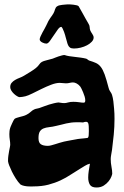

<svg xmlns="http://www.w3.org/2000/svg" viewBox="-20 -793 557 862"><path d="M492.2 -305.2Q493.2 -293.9 493.7 -282.5Q494.1 -271 494.1 -258.8Q494.1 -224.1 490.7 -188.7Q487.3 -153.3 482.9 -120.1Q481.4 -109.4 479.2 -98.4Q477.1 -87.4 477.1 -79.1Q477.1 -61 480.5 -44.2Q483.9 -27.3 483.9 -13.2Q483.9 -10.3 480 0Q476.1 10.3 467.5 21Q459 31.7 445.6 40.3Q432.1 48.8 413.1 48.8Q391.1 48.8 383.5 36.1Q376 23.4 376 3.9Q376 -9.8 378.4 -25.6Q380.9 -41.5 383.8 -58.1Q372.6 -55.7 361.6 -48.8Q350.6 -42 340.8 -36.1Q319.3 -23.4 298.1 -9.3Q276.9 4.9 252 16.6Q227.1 28.3 197.5 36.1Q168 43.9 129.9 43.9Q128.9 43.9 122.3 44.2Q115.7 44.4 106.9 43.9Q98.1 43.5 88.6 41.5Q79.1 39.6 71.8 35.2Q61 24.4 51 8.5Q41 -7.3 33.4 -22.7Q25.9 -38.1 21.5 -49.8Q17.1 -61.5 17.1 -64Q16.1 -66.4 16.1 -68.6Q16.1 -70.8 16.1 -73.2Q16.1 -83.5 17.6 -94.5Q19 -105.5 21 -115.5Q22.9 -125.5 24.4 -132.6Q25.9 -139.6 25.9 -142.1Q25.9 -154.3 23.9 -165.8Q22 -177.2 22 -190.9Q22 -197.3 22.7 -204.3Q23.4 -211.4 25.9 -219.2Q25.9 -219.7 28.3 -225.6Q30.8 -231.4 33.9 -238.3Q37.1 -245.1 40.3 -251.5Q43.5 -257.8 44.9 -258.8Q48.3 -261.7 54.2 -263.7Q60.1 -265.6 67.4 -267.6Q74.7 -269.5 82.3 -271.5Q89.8 -273.4 97.2 -276.9Q108.4 -282.2 117.4 -290.5Q126.5 -298.8 133.8 -301.8Q138.7 -304.2 147.2 -305.7Q155.8 -307.1 165 -311Q171.4 -313 180.7 -316.7Q189.9 -320.3 200.4 -323.5Q210.9 -326.7 221.7 -329.3Q232.4 -332 242.2 -333Q246.6 -333 253.2 -331.5Q259.8 -330.1 269 -330.1Q275.9 -330.1 285.6 -333Q295.4 -335.9 309.1 -335.9Q322.8 -335.9 335.4 -334Q348.1 -332 355 -332Q360.4 -332 361.6 -335.2Q362.8 -338.4 362.8 -342.8Q362.8 -350.1 359.9 -359.9Q356.9 -369.6 353 -378.9Q349.1 -388.2 345.7 -395Q342.3 -401.9 340.8 -403.8Q333.5 -413.1 324.5 -418Q315.4 -422.9 308.1 -422.9Q300.3 -422.9 292.7 -420.9Q285.2 -418.9 275.9 -418.9Q269 -418.9 262 -419.9Q254.9 -420.9 248 -420.9Q231.4 -420.9 209.7 -412.6Q188 -404.3 166.3 -393.6Q144.5 -382.8 125.2 -373.3Q106 -363.8 94.2 -360.8Q87.9 -359.4 81.1 -358.2Q74.2 -356.9 67.9 -356.9Q64 -356.9 56.9 -361.1Q49.8 -365.2 43 -371.6Q36.1 -377.9 31 -386Q25.9 -394 25.9 -401.9Q25.9 -413.6 32.2 -421.1Q38.6 -428.7 47.9 -434.1Q57.1 -439.5 68.1 -443.6Q79.1 -447.8 87.9 -453.1Q99.1 -460 114.3 -469.2Q129.4 -478.5 140.1 -486.8Q151.4 -496.1 156.2 -503.7Q161.1 -511.2 168 -515.1Q174.8 -519 189.5 -522.5Q204.1 -525.9 216.8 -529.8Q220.7 -531.2 227.8 -534.2Q234.9 -537.1 242.4 -539.6Q250 -542 257.1 -543.9Q264.2 -545.9 268.1 -545.9H270Q279.3 -542.5 291 -540.8Q302.7 -539.1 315.7 -537.6Q328.6 -536.1 341.6 -534.4Q354.5 -532.7 366.2 -529.8Q370.1 -528.8 373.5 -525.6Q377 -522.5 380.9 -521Q398.9 -515.6 411.1 -510Q423.3 -504.4 432.6 -492.4Q441.9 -480.5 450 -458.3Q458 -436 467.8 -397.9Q469.7 -389.2 475.1 -381.8Q480.5 -374.5 482.9 -367.2Q486.8 -355 489 -337.6Q491.2 -320.3 492.2 -305.2ZM375 -174.8Q377.4 -177.2 378.2 -185.8Q378.9 -194.3 378.9 -205.1Q378.9 -217.8 378.4 -225.8Q377.9 -233.9 376.5 -238.3Q375 -242.7 372.6 -244.4Q370.1 -246.1 366.2 -246.1Q363.3 -246.1 361.1 -245.6Q358.9 -245.1 356.9 -244.6Q355 -243.7 353 -243.2Q345.2 -244.1 338.6 -244.1Q332 -244.1 325.2 -244.1Q311.5 -244.1 300 -242.7Q288.6 -241.2 277.6 -238.8Q266.6 -236.3 255.9 -233.4Q245.1 -230.5 232.9 -228Q215.3 -223.6 200.7 -222.2Q186 -220.7 175.3 -216.3Q164.6 -211.9 158.7 -202.4Q152.8 -192.9 152.8 -172.9Q152.8 -152.3 163.6 -145.3Q174.3 -138.2 194.8 -138.2Q201.2 -138.2 209.5 -140.4Q217.8 -142.6 227.3 -145.5Q236.8 -148.4 246.8 -151.6Q256.8 -154.8 267.1 -157.2Q274.4 -158.7 283 -160.4Q291.5 -162.1 300 -163.6Q308.6 -165 316.2 -166.5Q323.7 -168 329.1 -168.9Q332.5 -169.4 339.8 -170.2Q347.2 -170.9 354.5 -171.6Q361.8 -172.4 367.9 -173.1Q374 -173.8 375 -174.8ZM400.4 -624.5Q400.4 -614.7 392.1 -605.7Q383.8 -596.7 370.8 -589.8Q357.9 -583 342.3 -579.1Q326.7 -575.2 312 -575.2Q300.3 -575.2 294.4 -579.3Q288.6 -583.5 285.4 -590.8Q282.2 -598.1 280 -607.7Q277.8 -617.2 274.4 -627.4Q274.4 -627.9 272.5 -634.8Q270.5 -641.6 267.6 -649.7Q264.6 -657.7 261.2 -664.6Q257.8 -671.4 255.4 -672.4Q248 -672.4 239.5 -660.6Q231 -648.9 221.7 -634.8Q212.4 -620.6 203.9 -608.9Q195.3 -597.2 188 -597.2Q184.1 -597.2 179.2 -598.6Q174.3 -600.1 169.4 -602.5Q164.6 -605 161.4 -608.6Q158.2 -612.3 158.2 -616.2Q158.2 -621.1 161.9 -629.4Q165.5 -637.7 170.4 -646.7Q175.3 -655.8 180.4 -664.6Q185.5 -673.3 188 -679.2Q197.8 -701.7 206.1 -712.6Q214.4 -723.6 220.2 -733.4Q222.7 -737.3 224.1 -741.9Q225.6 -746.6 227.1 -751Q228.5 -755.4 230.7 -759Q232.9 -762.7 237.3 -765.1Q240.7 -767.6 246.6 -769Q252.4 -770.5 259.3 -771.2Q266.1 -772 272.9 -772.5Q279.8 -772.9 284.2 -773.4Q287.6 -773.4 294.4 -773.2Q301.3 -772.9 308.8 -772Q316.4 -771 323.2 -769.5Q330.1 -768.1 333 -765.1Q341.3 -750.5 349.6 -735.8Q356.4 -723.1 364.3 -709.2Q372.1 -695.3 378.4 -684.6Q382.3 -678.2 382.6 -670.7Q382.8 -663.1 385.3 -656.2Q389.2 -647.9 394.8 -639.9Q400.4 -631.8 400.4 -624.5Z"/></svg>

Font: Freckle Face
Style: Regular
Weight: 400
Designer: Astigmatic (AOETI)
Foundry: Astigmatic (AOETI)
Version: Version 1.000